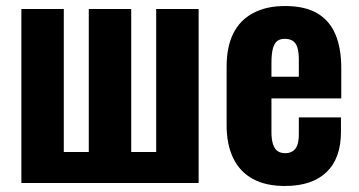

<svg xmlns="http://www.w3.org/2000/svg" viewBox="-20 -608 1193 638"><path d="M51 0V-578H192V-103H275V-578H416V-103H499V-578H640V0Z M927 10Q863 10 820 -13.5Q777 -37 755 -82.5Q733 -128 733 -192V-386Q733 -452 755 -496.5Q777 -541 821 -564.5Q865 -588 927 -588Q993 -588 1034 -564Q1075 -540 1094.5 -494Q1114 -448 1114 -382V-281H882V-169Q882 -144 887.5 -128Q893 -112 903 -105.5Q913 -99 928 -99Q942 -99 952.5 -105.5Q963 -112 968 -126Q973 -140 973 -163V-218H1113V-170Q1113 -82 1065 -36Q1017 10 927 10ZM882 -353H973V-410Q973 -435 968 -450.5Q963 -466 952.5 -472.5Q942 -479 926 -479Q911 -479 901.5 -472Q892 -465 887 -447.5Q882 -430 882 -398Z"/></svg>

Font: Oswald SemiBold
Style: Regular
Weight: 600
Designer: Vernon Adams
Foundry: Vernon Adams
Version: Version 4.103;gftools[0.9.33.dev8+g029e19f]